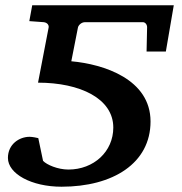

<svg xmlns="http://www.w3.org/2000/svg" viewBox="-20 -691 690 727"><path d="M275 -586C276 -594 287 -607 302 -607H521C530 -607 537 -598 537 -588L535 -496H608L638 -671H102L91 -611L146 -607C161 -605 166 -594 164 -586L124 -378C283 -378 409 -318 409 -208C409 -117 335 -49 239 -49C199 -49 157 -67 143 -82L125 -168C121 -169 103 -173 92 -173C53 -173 10 -145 10 -93C10 -33 99 16 213 16C408 16 550 -73 550 -231C550 -391 373 -448 250 -459Z"/></svg>

Font: Veleka
Style: Bold Italic
Weight: 700
Italic angle: -12°
Designer: Stefan Peev, Context Ltd, 2016; SIL International, 1997-2014.
Foundry: Stefan Peev, Context Ltd, 2016
Version: Version 5.000